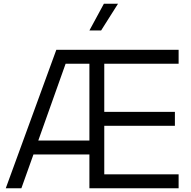

<svg xmlns="http://www.w3.org/2000/svg" viewBox="-20 -1013 1025 1033"><path d="M283 -745H941V-670H541V-411H921V-336H541V-75H941V0H461V-182H160L95 0H11ZM461 -257V-670H333L186 -257ZM539 -993H615L524 -849H461Z"/></svg>

Font: Evergrow Sans 
Style: Regular
Weight: 400
Foundry: 10Web
Version: Version 1.000